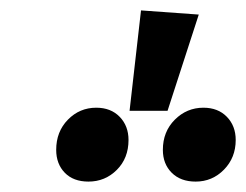

<svg xmlns="http://www.w3.org/2000/svg" viewBox="-20 -958 473 369"><path d="M362 -930 302 -745H229L251 -938ZM227 -689Q227 -654 204.5 -631.5Q182 -609 150 -609Q121 -609 104.5 -626Q88 -643 88 -670Q88 -705 110.5 -728Q133 -751 165 -751Q193 -751 210 -733.5Q227 -716 227 -689ZM433 -689Q433 -655 410.5 -632Q388 -609 356 -609Q327 -609 310 -626Q293 -643 293 -670Q293 -705 316 -728Q339 -751 371 -751Q399 -751 416 -733.5Q433 -716 433 -689Z"/></svg>

Font: Fira Sans Compressed SemiBold
Style: Italic
Weight: 600
Width: 1
Italic angle: -8°
Designer: bBox Type GmbH & Carrois Corporate GbR & Edenspiekermann AG
Foundry: bBox Type GmbH & Carrois Corporate GbR & Edenspiekermann AG
Version: Version 4.301